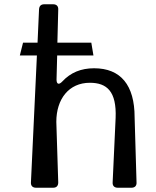

<svg xmlns="http://www.w3.org/2000/svg" viewBox="-20 -880 733 900"><path d="M620 -25 611 -330C611 -481 546 -560 421 -560C360 -560 311 -540 272 -498C256 -481 245 -485 245 -507L248 -620H418L408 -680H249L253 -835C254 -851 245 -860 229 -860H188C172 -860 164 -852 163 -836L156 -680H88L73 -620H153L125 -25C124 -9 133 0 149 0H229C245 0 253 -9 253 -25L244 -309C244 -416 303 -492 401 -492C481 -492 527 -452 522 -327L508 -25C507 -9 516 0 532 0H596C612 0 621 -9 620 -25Z"/></svg>

Font: OpenDyslexic3
Style: Regular
Weight: 400
Designer: Abelardo Gonzalez
Version: Version 3.001;PS 003.001;hotconv 1.0.88;makeotf.lib2.5.64775